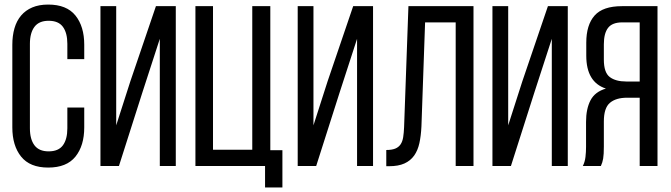

<svg xmlns="http://www.w3.org/2000/svg" viewBox="-20 -727 2940 841"><path d="M191 -707C164.3 -707 141.2 -702.8 121.5 -694.5C101.8 -686.2 85.5 -674.3 72.5 -659C59.5 -643.7 49.8 -625.2 43.5 -603.5C37.2 -581.8 34 -557.7 34 -531V-169C34 -115.7 46.8 -73 72.5 -41C98.2 -9 137.7 7 191 7C245 7 284.8 -9 310.5 -41C336.2 -73 349 -115.7 349 -169V-256H275V-165C275 -133 268.5 -108.2 255.5 -90.5C242.5 -72.8 221.7 -64 193 -64C165 -64 144.3 -72.8 131 -90.5C117.7 -108.2 111 -133 111 -165V-535C111 -567 117.7 -591.8 131 -609.5C144.3 -627.2 165 -636 193 -636C221.7 -636 242.5 -627.2 255.5 -609.5C268.5 -591.8 275 -567 275 -535V-468H349V-531C349 -584.3 336.2 -627 310.5 -659C284.8 -691 245 -707 191 -707Z M604 -323 680 -557V0H750V-700H663L551 -371L489 -178V-700H420V0H501Z M1141 94H1217V-69H1164V-700H1085V-71H913V-700H836V0H1141Z M1468 -323 1544 -557V0H1614V-700H1527L1415 -371L1353 -178V-700H1284V0H1365Z M1842 -629H1976V0H2054V-700H1769L1750 -170C1749.3 -153.3 1748 -138.7 1746 -126C1744 -113.3 1740.2 -102.8 1734.5 -94.5C1728.8 -86.2 1721 -80 1711 -76C1701 -72 1688 -70 1672 -70V1H1685C1711.7 1 1733.8 -3 1751.5 -11C1769.2 -19 1783.3 -30.5 1794 -45.5C1804.7 -60.5 1812.3 -78.7 1817 -100C1821.7 -121.3 1824.7 -146 1826 -174Z M2321 -323 2397 -557V0H2467V-700H2380L2268 -371L2206 -178V-700H2137V0H2218Z M2727 -299H2782V0H2860V-700H2704C2648.7 -700 2608.8 -686.3 2584.5 -659C2560.2 -631.7 2548 -592 2548 -540V-483C2548 -405.7 2576.7 -357.7 2634 -339C2602 -329.7 2579.5 -312.5 2566.5 -287.5C2553.5 -262.5 2547 -231 2547 -193V-84C2547 -68.7 2546.2 -53.8 2544.5 -39.5C2542.8 -25.2 2539 -12 2533 0H2612C2616.7 -10 2620 -20.8 2622 -32.5C2624 -44.2 2625 -61.7 2625 -85V-195C2625 -234.3 2633.8 -261.5 2651.5 -276.5C2669.2 -291.5 2694.3 -299 2727 -299ZM2706 -629H2782V-370H2723C2692.3 -370 2668.3 -376.5 2651 -389.5C2633.7 -402.5 2625 -428 2625 -466V-533C2625 -565 2631.2 -589 2643.5 -605C2655.8 -621 2676.7 -629 2706 -629Z"/></svg>

Font: Bebas Neue Regular two
Style: Regular2
Weight: 400
Designer: Ryoichi Tsunekawa & LGV (GE)
Foundry: Free Software Foundation, Inc.
Version: Version 1.003 August 13, 2016